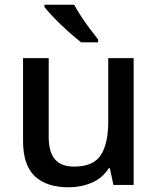

<svg xmlns="http://www.w3.org/2000/svg" viewBox="-20 -786 671 816"><path d="M548 -539V0H462L447 -71H442Q416 -29 370 -9.5Q324 10 272 10Q178 10 128 -37Q78 -84 78 -187V-539H187V-203Q187 -141 213 -109.5Q239 -78 295 -78Q377 -78 408.5 -127Q440 -176 440 -268V-539ZM295 -766Q307 -744 325 -716.5Q343 -689 362.5 -663Q382 -637 397 -618V-606H325Q307 -620 284.5 -639.5Q262 -659 239.5 -680.5Q217 -702 198.5 -722Q180 -742 169 -756V-766Z"/></svg>

Font: Noto Sans Adlam Medium
Style: Regular
Weight: 500
Version: Version 3.001